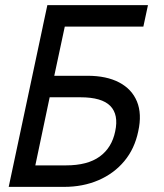

<svg xmlns="http://www.w3.org/2000/svg" viewBox="-20 -730 640 750"><path d="M14 0 165 -710H251L192 -434H322Q396 -434 445.5 -408Q495 -382 515 -333.5Q535 -285 520 -217Q506 -149 465.5 -100.5Q425 -52 364.5 -26Q304 0 230 0ZM118 -84H238Q322 -84 369.5 -118.5Q417 -153 430 -217Q444 -282 411 -316Q378 -350 294 -350H174ZM147 -626 165 -710H558L540 -626Z"/></svg>

Font: Geist Mono
Style: Italic
Weight: 400
Italic angle: -12°
Monospace: yes
Designer: Basement.studio, Andrés Briganti, Mateo Zaragoza
Foundry: Basement.studio, Vercel, Andrés Briganti, Guido Ferreyra, Mateo Zaragoza
Version: Version 1.500